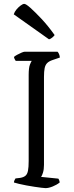

<svg xmlns="http://www.w3.org/2000/svg" viewBox="-20 -971 380 991"><path d="M215 0Q209 0 193.5 -2Q178 -4 157.5 -7Q137 -10 116 -14Q95 -18 78 -22Q61 -26 52 -29Q52 -35 55 -41Q58 -47 60 -50L85 -53Q102 -56 111.5 -64Q121 -72 124.5 -90Q128 -108 128 -140V-584Q128 -621 134.5 -637.5Q141 -654 144 -657H61Q59 -661 56.5 -664.5Q54 -668 52 -677Q57 -682 68 -688Q79 -694 90.5 -699Q102 -704 107 -704H277Q281 -700 284.5 -692.5Q288 -685 289 -674L251 -661Q233 -655 223.5 -645.5Q214 -636 210.5 -619.5Q207 -603 207 -574V-120Q207 -97 202 -80.5Q197 -64 192 -58L281 -49Q283 -47 285.5 -40.5Q288 -34 288 -29Q273 -17 252 -8.5Q231 0 215 0ZM233 -768 51 -897Q55 -910 65 -922Q75 -934 86.5 -942.5Q98 -951 105 -951Q114 -951 137 -930.5Q160 -910 193.5 -874.5Q227 -839 262 -790Q258 -784 249.5 -777Q241 -770 233 -768Z"/></svg>

Font: Texturina Medium 12pt ExtraLight
Style: Regular
Weight: 250
Version: Version 1.002